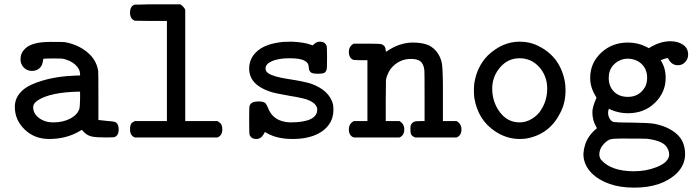

<svg xmlns="http://www.w3.org/2000/svg" viewBox="-20 -631 3190 880"><path d="M126 -306Q104 -306 89 -321.5Q74 -337 74 -359Q74 -388 95 -408Q126 -439 211 -439Q268 -439 276 -438Q335 -428 378.5 -393Q422 -358 430 -306Q431 -301 431 -190V-81Q472 -76 478 -76Q508 -75 515 -67Q524 -57 524 -38Q524 -11 506 -3Q502 -1 466 -1Q422 -1 402 -5Q382 -9 366 -24Q363 -27 359.5 -31Q356 -35 355 -36L345 -30Q284 6 205 6Q138 6 93 -37.5Q48 -81 48 -141Q48 -176 69.5 -202.5Q91 -229 127.5 -244.5Q164 -260 202.5 -269Q241 -278 285 -282Q327 -285 342 -285H347V-290Q347 -315 324.5 -335Q302 -355 267 -362Q258 -363 224 -363Q189 -363 185 -362H179Q175 -340 172 -333Q158 -306 126 -306ZM347 -175V-211H339Q210 -208 153 -171Q132 -157 132 -140Q132 -110 159 -90Q186 -70 224 -70Q269 -70 302 -87.5Q335 -105 344 -133Q346 -139 347 -175Z M576 -573Q576 -603 598 -610H601Q604 -610 609.5 -610Q615 -610 622 -610Q629 -610 638.5 -610.5Q648 -611 658 -611Q668 -611 680 -611Q692 -611 704 -611H807Q824 -599 829 -586V-76H977Q986 -70 989.5 -67Q993 -64 996 -56.5Q999 -49 999 -38Q999 -10 977 -1H598Q576 -9 576 -38Q576 -51 578.5 -58Q581 -65 584.5 -68Q588 -71 598 -76H745V-535H671L598 -536Q576 -544 576 -573Z M1310 -70Q1434 -70 1434 -129Q1434 -152 1401 -169Q1378 -181 1306 -192Q1236 -204 1215 -212Q1122 -244 1122 -317Q1122 -360 1153 -391Q1192 -431 1279 -439Q1281 -439 1295 -439.5Q1309 -440 1318 -440Q1377 -437 1404 -426L1413 -423Q1414 -423 1421 -430Q1431 -440 1447 -440Q1469 -440 1477 -421Q1479 -416 1479 -366Q1479 -317 1477 -312Q1473 -300 1465 -296.5Q1457 -293 1437 -293Q1414 -293 1405 -299Q1396 -305 1395 -324Q1394 -345 1375 -353Q1356 -364 1307 -364Q1254 -364 1223 -349Q1197 -337 1197 -317Q1197 -304 1210 -295Q1233 -279 1303 -268.5Q1373 -258 1407 -247Q1489 -217 1506 -154Q1508 -146 1508 -129V-121Q1508 -111 1503 -91Q1488 -45 1440.5 -19.5Q1393 6 1321 6Q1250 6 1203 -21Q1195 -26 1194 -26Q1191 -21 1188 -15Q1176 6 1154 6Q1132 6 1124 -13Q1122 -18 1122 -79Q1122 -132 1123 -141Q1124 -150 1131 -157Q1140 -166 1165 -166Q1186 -166 1194 -160Q1200 -156 1207 -140Q1230 -73 1310 -70Z M1579 -393Q1579 -420 1602 -431H1664Q1724 -431 1730 -428Q1748 -420 1748 -399L1749 -394H1750Q1810 -436 1873 -436Q1917 -436 1946 -423Q1990 -400 2004 -347Q2009 -328 2010 -246Q2010 -217 2010 -198V-76H2073Q2095 -63 2095 -38Q2095 -10 2073 -1H1883Q1870 -6 1865.5 -13Q1861 -20 1861 -38Q1861 -54 1863 -58Q1868 -68 1878 -73Q1884 -76 1904 -76H1926V-188Q1926 -304 1925 -309Q1922 -337 1908 -349Q1894 -361 1863 -361Q1808 -361 1771 -316Q1758 -298 1751 -274L1749 -264L1748 -170V-76H1811Q1833 -63 1833 -38Q1833 -10 1811 -1H1602Q1579 -8 1579 -38Q1579 -65 1602 -76H1664V-355H1633L1602 -356Q1579 -363 1579 -393Z M2216 -377Q2283 -440 2361 -440Q2410 -440 2450 -419Q2551 -368 2570 -250Q2572 -234 2572 -216Q2572 -158 2547 -112Q2498 -15 2392 4Q2376 6 2362 6Q2303 6 2251 -28Q2171 -80 2154 -182Q2152 -198 2152 -216Q2152 -234 2154 -250Q2166 -326 2216 -377ZM2488 -225Q2488 -282 2452 -323Q2416 -364 2361 -364Q2308 -364 2272 -322Q2236 -280 2236 -225Q2236 -164 2271 -117Q2306 -70 2362 -70Q2391 -70 2418 -86.5Q2445 -103 2459 -126Q2488 -170 2488 -225Z M2685 -274Q2685 -342 2735 -389Q2785 -436 2858 -436Q2903 -436 2941 -417L2954 -410L2963 -416Q3009 -442 3052 -442Q3087 -442 3110.5 -426Q3134 -410 3134 -381Q3134 -361 3120.5 -346.5Q3107 -332 3087 -332Q3060 -332 3045 -358Q3042 -365 3040 -365Q3039 -364 3035 -364Q3028 -363 3008 -355Q3031 -320 3031 -274Q3031 -208 2982 -160Q2933 -112 2858 -112Q2817 -112 2780 -128L2771 -133Q2767 -123 2767 -115Q2767 -98 2776 -84.5Q2785 -71 2800 -71Q2807 -72 2812 -70Q2813 -70 2820.5 -70Q2828 -70 2843.5 -69.5Q2859 -69 2879 -69Q2951 -68 2977 -64Q3041 -52 3080.5 -18Q3120 16 3120 76Q3120 124 3083 162Q3014 229 2887 229Q2760 229 2691 162Q2653 122 2654 73Q2657 29 2680 -5Q2692 -23 2711 -39L2716 -43L2712 -51Q2695 -80 2695 -117Q2695 -141 2714 -183L2708 -194Q2685 -232 2685 -274ZM2770 -274Q2770 -235 2794 -211Q2818 -187 2858 -187Q2912 -187 2938 -235Q2946 -254 2946 -274Q2946 -314 2920.5 -338Q2895 -362 2855 -362Q2852 -362 2848 -361.5Q2844 -361 2842 -361Q2811 -355 2790.5 -332Q2770 -309 2770 -274ZM2945 5Q2937 4 2825 4Q2791 4 2778 7.5Q2765 11 2750 26Q2727 49 2727 78Q2727 88 2733 99Q2779 154 2886 154Q2940 154 2988 135.5Q3036 117 3045 89Q3047 83 3047 78Q3047 55 3031 37Q3010 13 2945 5Z"/></svg>

Font: MathJax_Typewriter
Style: Regular
Weight: 400
Version: Version 1.1